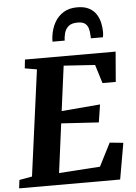

<svg xmlns="http://www.w3.org/2000/svg" viewBox="-73 -1068 792 1116"><g transform="rotate(-5 323.0 -509.5)"><path d="M-7.5 0 -1.5 -48.5 73 -62 156 -680 86 -692 91.5 -743H620.5L606 -567.5H528.5L495 -676L312.5 -688L278 -426L503.5 -445L487.5 -341.5L269 -355L231.5 -68.5L471.5 -84.5L540 -219L619 -211L582 0ZM419.5 -1019Q463 -1019 490.2 -1004Q517.5 -989 532 -965.2Q546.5 -941.5 552 -914.8Q557.5 -888 557.5 -863.5Q557.5 -856 556.8 -847.8Q556 -839.5 554.5 -832.5H484Q484 -837.5 483.8 -842.2Q483.5 -847 483 -851.5Q482.5 -874.5 476.8 -892.2Q471 -910 457 -920.2Q443 -930.5 415 -930.5Q379 -930.5 361.2 -914.8Q343.5 -899 337.5 -876.2Q331.5 -853.5 331 -832.5H260Q260 -841 260.5 -848.2Q261 -855.5 262 -863.5Q268 -908.5 287.5 -943.5Q307 -978.5 340 -998.8Q373 -1019 419.5 -1019Z"/></g></svg>

Font: Merriweather 20pt ExtraBold
Style: Italic
Weight: 800
Italic angle: -7.8°
Version: Version 2.101